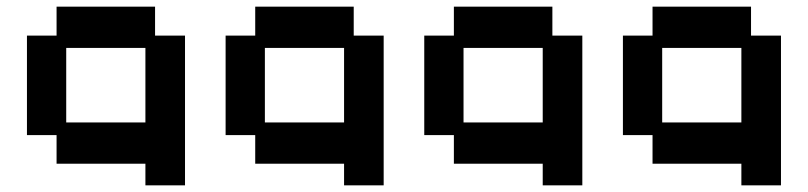

<svg xmlns="http://www.w3.org/2000/svg" viewBox="-20 -481 2428 577"><path d="M417 76V11H150V-75H61V-374H150V-461H446V-374H536V76ZM179 -113H417V-337H179Z M1014 76V11H747V-75H658V-374H747V-461H1043V-374H1133V76ZM776 -113H1014V-337H776Z M1611 76V11H1344V-75H1255V-374H1344V-461H1640V-374H1730V76ZM1373 -113H1611V-337H1373Z M2208 76V11H1941V-75H1852V-374H1941V-461H2237V-374H2327V76ZM1970 -113H2208V-337H1970Z"/></svg>

Font: Pixelify Sans SemiBold
Style: Regular
Weight: 600
Designer: Stefie Justprince
Foundry: Typecalism Foundryline
Version: Version 1.000